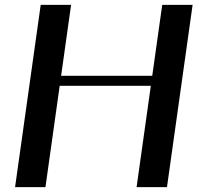

<svg xmlns="http://www.w3.org/2000/svg" viewBox="-20 -770 812 790"><path d="M772.5 -750 667 0H542L600.6 -417H225.6L167 0H42L147.5 -750H272.5L231.4 -458H606.4L647.5 -750Z"/></svg>

Font: okolaks
Style: BoldItalic
Weight: 600
Width: 8
Italic angle: -8°
Version: Version 000.6.0